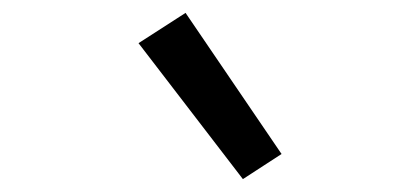

<svg xmlns="http://www.w3.org/2000/svg" viewBox="-20 -821 640 298"><path d="M357 -543 195 -754 268 -801 417 -582Z"/></svg>

Font: Iosevka Extended Oblique
Style: Regular
Weight: 400
Width: 7
Italic angle: -9°
Monospace: yes
Designer: Belleve Invis
Foundry: Belleve Invis
Version: Version 32.0.1; ttfautohint (v1.8.4)